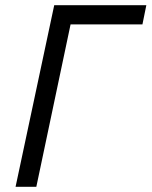

<svg xmlns="http://www.w3.org/2000/svg" viewBox="-20 -720 584 740"><path d="M529 -626H252L120 0H40L189 -700H544Z"/></svg>

Font: PT Sans
Style: Italic
Weight: 400
Italic angle: -12°
Designer: A.Korolkova, O.Umpeleva, V.Yefimov
Foundry: ParaType Ltd
Version: Version 2.003W OFL